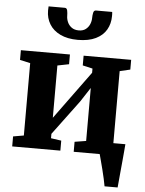

<svg xmlns="http://www.w3.org/2000/svg" viewBox="-63 -860 825 1090"><g transform="rotate(5 349.0 -315.0)"><path d="M574.5 180Q572 164 566.2 138.2Q560.5 112.5 553.5 84.8Q546.5 57 540.2 33.8Q534 10.5 531 -0.5L496.5 -68.5H671.5Q670.5 -54 668.2 -28.5Q666 -3 663.2 27.5Q660.5 58 657.5 88Q654.5 118 652.5 142.5Q650.5 167 649 180ZM32.5 0V-57L93 -67.5V-480L34 -493V-548.5H313.5V-493L248 -480V-182L302 -256L448 -456V-480L391.5 -493V-548.5H662.5V-493L603 -479V-67.5L665.5 -57V0H383V-57L448 -67.5V-369.5L394.5 -287.5L248 -90.5V-65.5L307 -57V0ZM261.5 -810Q273.5 -810 276.2 -795.2Q279 -780.5 279 -766Q279 -748 286.8 -730.2Q294.5 -712.5 310.5 -700.8Q326.5 -689 351.5 -689Q375.5 -689 390.8 -700.8Q406 -712.5 413.5 -730.2Q421 -748 421 -766Q421 -780.5 424 -795.2Q427 -810 439 -810H531.5Q532.5 -805.5 532.5 -798Q532.5 -790.5 532.5 -786Q532.5 -743 512.8 -708.8Q493 -674.5 452.5 -654.8Q412 -635 350.5 -635Q291.5 -635 250.5 -654.8Q209.5 -674.5 188.8 -708.8Q168 -743 168 -786Q168 -792 168.5 -798Q169 -804 169 -810Z"/></g></svg>

Font: Merriweather 36pt ExtraBold
Style: Regular
Weight: 800
Designer: Eben Sorkin
Foundry: Eben Sorkin
Version: Version 2.100